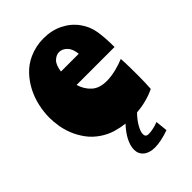

<svg xmlns="http://www.w3.org/2000/svg" viewBox="-240 -703 1001 1001"><g transform="rotate(-45 261.0 -202.0)"><path d="M395 183Q332 205 289 205Q249 205 226 186Q203 167 203 135Q203 108 219.5 75Q236 42 268 8Q234 4 200 -6Q166 -16 134 -37Q96 -62 71.5 -95.5Q47 -129 33 -164.5Q19 -200 14 -234Q9 -268 9 -295Q9 -335 18.5 -378.5Q28 -422 48 -461.5Q68 -501 99 -534Q130 -567 172 -586Q223 -609 280 -609Q340 -609 388 -585Q436 -561 466 -519Q495 -479 502.5 -430Q510 -381 510 -315H230Q243 -272 273 -245Q303 -218 356 -218Q372 -218 390.5 -220.5Q409 -223 427 -227.5Q445 -232 461 -237.5Q477 -243 489 -248Q491 -219 491.5 -186.5Q492 -154 492 -122Q492 -69 489 -27Q428 3 352 9Q326 35 309.5 63.5Q293 92 293 111Q293 132 315 132Q329 132 349 128Q369 124 388 116ZM287 -501Q266 -501 247 -483.5Q228 -466 222 -422H353Q349 -462 329.5 -481.5Q310 -501 287 -501Z"/></g></svg>

Font: Ranchers
Style: Regular
Weight: 400
Designer: Pablo Impallari, Brenda Gallo
Foundry: Pablo Impallari, Brenda Gallo
Version: Version 1.000; ttfautohint (v0.8) -G 200 -r 50